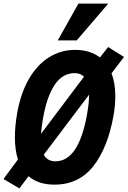

<svg xmlns="http://www.w3.org/2000/svg" viewBox="-42 -1013 712 1070"><path d="M58 -124.5Q41 -177 41 -248Q41 -310.5 54 -384.5Q73.5 -494 119 -572.8Q164.5 -651.5 230.5 -693.2Q296.5 -735 376 -735Q459.5 -735 515 -693L560.5 -751L649 -695.5L579.5 -604.5Q600.5 -551.5 600.5 -477Q600.5 -424.5 590.5 -368Q558.5 -189 477.8 -86.5Q397 16 261.5 16Q172 16 117 -31L66 37L-22.5 -15.5ZM443.5 -378.5Q454.5 -439 454.5 -485.5L202 -151Q222 -114 267 -114Q397 -114 443.5 -378.5ZM426 -585.5Q407 -605.5 374 -605.5Q306 -605.5 262.5 -540Q219 -474.5 198 -355Q189.5 -308.5 186.5 -267ZM280 -788 395 -993H561.5L385.5 -788Z"/></svg>

Font: JuliaMono ExtraBoldItalic
Style: Regular
Weight: 800
Italic angle: -9°
Monospace: yes
Designer: cormullion
Foundry: corm
Version: Version 0.049; ttfautohint (v1.8.4)